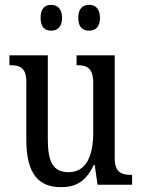

<svg xmlns="http://www.w3.org/2000/svg" viewBox="-20 -765 588 795"><path d="M349 -638C373 -638 394 -651 394 -691C394 -731 373 -745 349 -745C324 -745 304 -731 304 -691C304 -651 324 -638 349 -638ZM192 -638C215 -638 237 -651 237 -691C237 -731 215 -745 192 -745C167 -745 148 -731 148 -691C148 -651 167 -638 192 -638ZM232 10C290 10 335 -10 368 -82H372L384 0H527V-41H523C486 -41 455 -49 455 -109V-536H297V-495H300C337 -495 366 -486 366 -422V-215C366 -118 336 -52 264 -52C197 -52 178 -99 178 -189V-536H19V-495H23C60 -495 89 -486 89 -427V-186C89 -48 138 10 232 10Z"/></svg>

Font: Noto Serif Lao Cond
Style: Regular
Weight: 400
Width: 3
Designer: Monotype Design Team
Foundry: Monotype Imaging Inc.
Version: Version 2.004